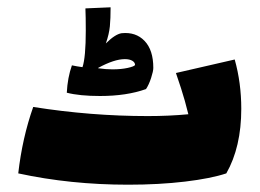

<svg xmlns="http://www.w3.org/2000/svg" viewBox="-20 -500 711 526"><path d="M641 -202Q641 -97 600 -25Q558 -11 487 -2.5Q416 6 331 6Q173 6 30 -25Q41 -122 71 -207Q229 -182 385 -182Q443 -182 496 -187Q487 -224 476 -258Q465 -292 462 -300L623 -337Q641 -273 641 -202ZM400 -314Q400 -305 394 -286.5Q388 -268 380 -256Q327 -237 254 -237Q198 -237 163 -246Q165 -287 177 -321Q191 -318 206 -316Q215 -343 215 -416Q215 -454 214 -477L283 -480Q283 -449 281 -428Q279 -407 270 -381Q295 -406 313 -409Q352 -413 376 -388Q400 -363 400 -314ZM350 -322Q350 -329 342.5 -333.5Q335 -338 322 -338Q293 -338 249 -314V-313Q270 -310 288 -310Q312 -310 330 -314Q348 -318 350 -322Z"/></svg>

Font: Lalezar
Style: Regular
Weight: 400
Designer: Borna Izadpanah
Foundry: Borna Izadpanah
Version: Version 1.003